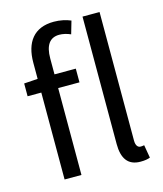

<svg xmlns="http://www.w3.org/2000/svg" viewBox="-120 -898 851 1001"><g transform="rotate(-15 305.0 -398.0)"><path d="M514 13C538 13 553 10 566 5L554 -65C544 -63 539 -63 534 -63C521 -63 509 -74 509 -102V-796H417V-108C417 -31 446 13 514 13ZM107 0H198V-469H313V-543H198V-629C198 -699 223 -736 275 -736C294 -736 316 -731 336 -722L356 -791C331 -802 298 -809 265 -809C157 -809 107 -740 107 -630V-543L33 -538V-469H107Z"/></g></svg>

Font: Microsoft YaHei
Style: Regular
Weight: 400
Designer: Ryoko NISHIZUKA 西塚涼子 (kana, bopomofo & ideographs); Paul D. Hunt (Latin, Greek & Cyrillic); Sandoll Communications 산돌커뮤니
Foundry: Adobe
Version: Version 2.001;hotconv 1.0.111;makeotfexe 2.5.65597